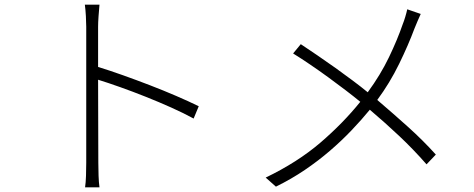

<svg xmlns="http://www.w3.org/2000/svg" viewBox="-20 -784 2040 826"><path d="M813 -274Q771 -297 717.5 -321Q664 -345 607.5 -367.5Q551 -390 497.5 -409Q444 -428 402 -441L403 -84Q403 -58 404 -28.5Q405 1 408 22H346Q349 2 350 -27.5Q351 -57 351 -84V-669Q351 -687 349.5 -714.5Q348 -742 345 -764H408Q406 -743 404 -715Q402 -687 402 -669V-496Q451 -481 508.5 -460.5Q566 -440 624.5 -417.5Q683 -395 737.5 -371.5Q792 -348 835 -327Z M1790 -724Q1784 -712 1776.5 -693.5Q1769 -675 1763 -661Q1737 -591 1697 -509Q1657 -427 1603 -354Q1671 -296 1735.5 -238Q1800 -180 1855 -119L1815 -77Q1758 -142 1698 -198.5Q1638 -255 1571 -312Q1535 -268 1492 -223Q1449 -178 1399 -135Q1349 -92 1291.5 -53Q1234 -14 1167 19L1123 -20Q1260 -86 1358 -170Q1456 -254 1530 -346Q1502 -369 1466 -396.5Q1430 -424 1391.5 -452Q1353 -480 1314 -506.5Q1275 -533 1241 -554L1274 -594Q1307 -572 1346 -545.5Q1385 -519 1423.5 -491.5Q1462 -464 1498 -437Q1534 -410 1562 -387Q1617 -462 1653.5 -538Q1690 -614 1713 -681Q1718 -693 1723.5 -711.5Q1729 -730 1732 -744Z"/></svg>

Font: SpoqaHanSansJP-Light
Style: Regular
Weight: 300
Designer: [Source Han Sans]
Ryoko NISHIZUKA  (kana & ideographs); Paul D. Hunt (Latin, Greek & Cyrillic); Wenlong ZHANG  (bopomofo
Foundry: Spoqa (http://bi.spoqa.com)
Version: Version 1.002.20150607